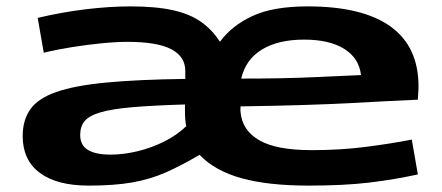

<svg xmlns="http://www.w3.org/2000/svg" viewBox="-20 -571 1382 601"><path d="M258 10Q158 10 104.5 -30Q51 -70 51 -145Q51 -195 75 -229Q99 -263 156 -283Q213 -303 311.5 -312.5Q410 -322 560 -324V-349Q560 -394 516 -417Q472 -440 379 -440Q343 -440 298 -435.5Q253 -431 205.5 -423.5Q158 -416 117 -406L98 -515Q174 -533 248.5 -542Q323 -551 389 -551Q468 -551 521.5 -539Q575 -527 609.5 -502.5Q644 -478 668 -441H669Q706 -491 770.5 -521Q835 -551 943 -551Q1115 -551 1202.5 -488Q1290 -425 1290 -301Q1290 -288 1289 -277.5Q1288 -267 1288 -259Q1219 -256 1080.5 -248.5Q942 -241 733 -238Q732 -227 733 -220Q738 -163 791.5 -132Q845 -101 956 -101Q1044 -101 1123 -111Q1202 -121 1269 -134L1288 -25Q1215 -9 1136 0.5Q1057 10 946 10Q820 10 736.5 -13Q653 -36 605 -86H604Q548 -53 499.5 -31.5Q451 -10 394.5 0Q338 10 258 10ZM735 -325Q869 -325 964.5 -329.5Q1060 -334 1110 -336Q1104 -389 1057.5 -418Q1011 -447 932 -447Q851 -447 800 -416Q749 -385 735 -325ZM326 -87Q366 -87 410 -97.5Q454 -108 494 -128Q534 -148 563 -176Q561 -185 560 -196.5Q559 -208 559 -220V-244Q459 -241 395 -235.5Q331 -230 295 -219.5Q259 -209 245 -192Q231 -175 231 -149Q231 -116 255.5 -101.5Q280 -87 326 -87Z"/></svg>

Font: Georama ExtraExtended SemiBold
Style: Regular
Weight: 600
Width: 8
Designer: Jean-Baptiste Levee
Foundry: Production Type
Version: Version 1.000